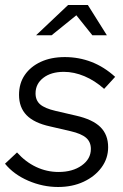

<svg xmlns="http://www.w3.org/2000/svg" viewBox="-33 -737 491 767"><path d="M199 10Q138 10 80 -15Q22 -40 -13 -83L35 -128Q69 -90 111.5 -70Q154 -50 201 -50Q257 -50 293.5 -76Q330 -102 330 -142Q330 -170 311 -186.5Q292 -203 249 -213L167 -232Q103 -246 73 -277Q43 -308 43 -358Q43 -404 66 -437.5Q89 -471 130 -490Q171 -509 226 -509Q282 -509 332.5 -489.5Q383 -470 427 -430L383 -382Q346 -415 304.5 -432.5Q263 -450 222 -450Q171 -450 140 -426Q109 -402 109 -364Q109 -336 127.5 -320Q146 -304 189 -294L271 -275Q337 -260 368 -229.5Q399 -199 399 -149Q399 -104 372.5 -68Q346 -32 301 -11Q256 10 199 10ZM111 -596 239 -717H318L394 -596H336L272 -676L173 -596Z"/></svg>

Font: Red Hat Display
Style: Italic
Weight: 300
Italic angle: -12°
Designer: Pentagram, MCKL
Foundry: Pentagram, MCKL
Version: Version 1.023